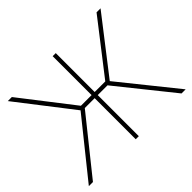

<svg xmlns="http://www.w3.org/2000/svg" viewBox="-155 -936 1162 1162"><g transform="rotate(-45 426.0 -355.5)"><path d="M520.5 -351.6H437V0H410.6V-351.6H326.2L44.4 0H9.3L298.3 -359.9L26.4 -710.9H61L319.3 -377.9H410.6V-710.9H437V-377.9H527.8L786.1 -710.9H820.3L548.3 -359.9L837.9 0H802.7Z"/></g></svg>

Font: Roboto Thin
Style: Regular
Weight: 250
Designer: Google
Version: Version 2.134; 2016